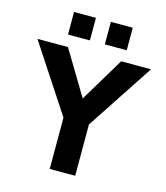

<svg xmlns="http://www.w3.org/2000/svg" viewBox="-134 -1042 987 1143"><g transform="rotate(15 359.5 -470.0)"><path d="M281 0V-316L10 -729H198L362 -456L526 -729H710L438 -316V0ZM179 -801V-940H314V-801ZM406 -801V-940H541V-801Z"/></g></svg>

Font: BDO Grotesk
Style: Bold
Weight: 700
Designer: Deni Anggara
Foundry: Lokal Container
Version: Version 2.000